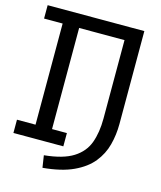

<svg xmlns="http://www.w3.org/2000/svg" viewBox="-123 -796 862 1025"><g transform="rotate(15 307.5 -283.0)"><path d="M199.5 72.8Q303.6 62.6 359.2 27.4Q414.9 -7.7 435.6 -64.9Q456.4 -122.1 456.4 -198.5V-632.3H205.6V-73.3H287.7V0H11.8V-73.3H114.4V-632.3H11.8V-706.2H546.2V-192.8Q546.2 -132.8 531.5 -77.2Q516.9 -21.5 480.3 23.8Q443.6 69.2 377.9 99.7Q312.3 130.3 209.7 139.5Z"/></g></svg>

Font: FiraCode Nerd Font Mono
Style: Regular
Weight: 400
Monospace: yes
Designer: Carrois Corporate, Edenspiekermann AG, Nikita Prokopov
Foundry: Carrois Corporate, Edenspiekermann AG, Nikita Prokopov
Version: Version 6.002;Nerd Fonts 3.4.0